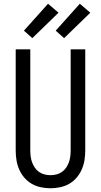

<svg xmlns="http://www.w3.org/2000/svg" viewBox="-20 -999 540 1027"><path d="M250 8Q224 8 198 2.5Q172 -3 149.5 -16Q127 -29 110 -49Q93 -69 82.5 -93Q72 -117 68 -143Q64 -169 64 -195V-735H142V-195Q142 -179 144 -162.5Q146 -146 151.5 -131Q157 -116 166 -102.5Q175 -89 188.5 -79.5Q202 -70 218 -66Q234 -62 250 -62Q266 -62 282 -66Q298 -70 311.5 -79.5Q325 -89 334 -102.5Q343 -116 348.5 -131Q354 -146 356 -162.5Q358 -179 358 -195V-735H436V-195Q436 -169 432 -143Q428 -117 417.5 -93Q407 -69 390 -49Q373 -29 350.5 -16Q328 -3 302 2.5Q276 8 250 8ZM323 -795 278 -835 407 -979 463 -931ZM153 -795 108 -835 237 -979 293 -931Z"/></svg>

Font: Iosevka
Style: Regular
Weight: 400
Monospace: yes
Designer: Belleve Invis
Foundry: Belleve Invis
Version: Version 33.2.3; ttfautohint (v1.8.4)